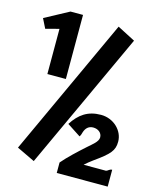

<svg xmlns="http://www.w3.org/2000/svg" viewBox="-113 -753 726 903"><g transform="rotate(15 250.0 -302.0)"><path d="M310 -121C316 -129 317 -137 319 -143C326 -165 340 -178 362 -178C385 -178 405 -164 405 -141C405 -120 377 -100 357 -82C319 -48 278 -10 251 22V73H499V-9C486 -9 481 1 472 3H363C374 -7 387 -18 401 -28C474 -80 492 -100 492 -144C492 -197 444 -245 382 -245C318 -245 277 -216 244 -164ZM117 -677 0 -614 23 -568 88 -585V-365H178V-677ZM132 47 441 -622 354 -667 44 5Z"/></g></svg>

Font: Inconsolata
Style: Bold
Weight: 700
Monospace: yes
Designer: Raph Levien, Kirill Tkachev(cyreal.org)
Foundry: Raph Levien, Kirill Tkachev(cyreal.org)
Version: Version 1.014